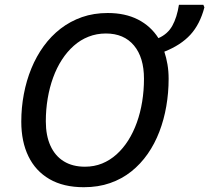

<svg xmlns="http://www.w3.org/2000/svg" viewBox="-20 -780 882 810"><path d="M333.5 9.8Q247.6 9.8 188.7 -24.4Q129.9 -58.6 99.9 -120.6Q69.8 -182.6 69.8 -266.6Q69.8 -326.2 80.6 -383.1Q91.3 -439.9 112.3 -491.2Q133.3 -542.5 164.3 -585.2Q195.3 -627.9 235.8 -659.2Q276.4 -690.4 325.9 -707.8Q375.5 -725.1 434.6 -725.1Q508.3 -725.1 562.3 -697.5Q616.2 -669.9 648.4 -619.1Q687.5 -636.2 707 -671.4Q726.6 -706.5 734.9 -759.8H837.9L842.3 -749Q823.7 -677.7 783.2 -633.5Q742.7 -589.4 673.3 -562Q681.6 -537.1 686.5 -508.5Q691.4 -480 691.4 -447.3Q691.4 -388.7 681.6 -332Q671.9 -275.4 652.3 -224.4Q632.8 -173.3 603 -130.6Q573.2 -87.9 533.7 -56.4Q494.1 -24.9 444.3 -7.6Q394.5 9.8 333.5 9.8ZM338.4 -76.7Q377.4 -76.7 410.9 -90.3Q444.3 -104 471.9 -128.9Q499.5 -153.8 521 -187.7Q542.5 -221.7 557.4 -263.2Q572.3 -304.7 579.8 -351.3Q587.4 -397.9 587.4 -447.8Q587.4 -537.6 545.2 -588.1Q502.9 -638.7 426.8 -638.7Q387.7 -638.7 353.5 -625.2Q319.3 -611.8 291.3 -586.9Q263.2 -562 241.2 -528.1Q219.2 -494.1 204.1 -452.6Q189 -411.1 181.2 -364.5Q173.3 -317.9 173.3 -268.1Q173.3 -208 192.9 -165Q212.4 -122.1 249.3 -99.4Q286.1 -76.7 338.4 -76.7Z"/></svg>

Font: Open Sans Medium
Style: Italic
Weight: 500
Italic angle: -12°
Designer: Monotype Design Team
Foundry: Monotype Imaging Inc.
Version: Version 3.000